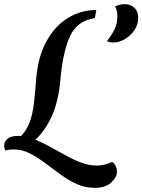

<svg xmlns="http://www.w3.org/2000/svg" viewBox="-73 -731 683 921"><path d="M470 -527Q456 -527 440 -533Q462 -562 476 -589.5Q490 -617 490 -652Q490 -682 479 -700Q489 -705 500.5 -708Q512 -711 527 -711Q552 -711 571 -694Q590 -677 590 -646Q590 -613 571.5 -586Q553 -559 525.5 -543Q498 -527 470 -527ZM382 170Q335 170 294.5 151.5Q254 133 216.5 105.5Q179 78 142.5 50.5Q106 23 69.5 4.5Q33 -14 -6 -14Q-21 -14 -30.5 -12.5Q-40 -11 -47 -9Q-53 -20 -53 -31Q-53 -53 -36.5 -66Q-20 -79 14 -79Q21 -79 28 -78Q56 -108 70 -146.5Q84 -185 90 -237Q96 -289 101 -358Q110 -459 149.5 -532Q189 -605 251.5 -644Q314 -683 389 -683L382 -644Q298 -632 263.5 -558.5Q229 -485 217 -352Q208 -246 176 -175Q144 -104 97 -61Q133 -46 170 -25.5Q207 -5 244 15.5Q281 36 318 49.5Q355 63 390 63Q414 63 432.5 57.5Q451 52 466 46Q476 53 482 66Q488 79 488 93Q488 119 460.5 144.5Q433 170 382 170Z"/></svg>

Font: Sansita Swashed
Style: Regular
Weight: 400
Designer: Pablo Cosgaya
Foundry: Omnibus-Type
Version: Version 1.003; ttfautohint (v1.8.3)